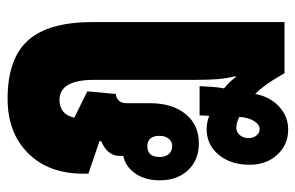

<svg xmlns="http://www.w3.org/2000/svg" viewBox="-160 -408 797 518"><g transform="rotate(-90 239.0 -149.5)"><path d="M148 229Q107 229 80 199.5Q53 170 53 125Q53 74 80 41.5Q107 9 149 9Q167 9 185 16Q186 2 186 -10H265Q264 10 263 25Q262 40 259 56Q275 68 290 88H292Q286 63 284 39Q282 15 282 -28V-295Q282 -388 228 -388Q189 -388 180 -348L251 -313L244 -236Q233 -235 226 -228Q219 -221 219 -205V-143Q219 -84 190 -48Q161 -12 111 -12Q66 -12 38.5 -41Q11 -70 11 -118Q11 -157 29.5 -183.5Q48 -210 77 -216Q77 -219 77 -223V-228Q77 -241 86 -253.5Q95 -266 117 -276V-280L29 -310V-325Q29 -417 84 -472.5Q139 -528 231 -528Q339 -528 388.5 -473Q438 -418 438 -298V219H300Q281 186 269.5 170Q258 154 244 140Q237 179 210.5 204Q184 229 148 229ZM103 -84Q116 -84 123.5 -93.5Q131 -103 131 -118Q131 -151 103 -151Q74 -151 74 -118Q74 -102 82 -93Q90 -84 103 -84ZM125 122Q125 135 132 143.5Q139 152 149 152Q162 152 171.5 136Q181 120 182 97Q165 89 153 89Q141 89 133 98.5Q125 108 125 122Z"/></g></svg>

Font: Noto Sans Thai Looped UI Condensed Black
Style: Regular
Weight: 900
Width: 3
Designer: Cadson Demak Team
Foundry: Cadson Demak Co., Ltd.
Version: Version 1.000; ttfautohint (v1.8.4.7-5d5b)